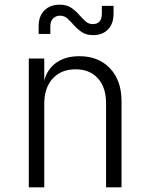

<svg xmlns="http://www.w3.org/2000/svg" viewBox="-20 -800 640 820"><path d="M103 0V-550H169V-455Q181 -504 220 -532Q259 -560 319 -560Q401 -560 450 -508Q499 -456 499 -368V0H433V-358Q433 -427 398 -465.5Q363 -504 303 -504Q241 -504 205 -464.5Q169 -425 169 -356V0ZM378 -650Q349 -650 330 -662.5Q311 -675 296.5 -691.5Q282 -708 268.5 -720.5Q255 -733 237 -733Q218 -733 206.5 -721Q195 -709 195 -688V-655H145V-688Q145 -731 169.5 -755.5Q194 -780 235 -780Q264 -780 283 -767.5Q302 -755 316.5 -738.5Q331 -722 344.5 -709.5Q358 -697 376 -697Q415 -697 415 -742V-775H465V-742Q465 -699 441.5 -674.5Q418 -650 378 -650Z"/></svg>

Font: JetBrains Mono NL ExtraLight
Style: Regular
Weight: 200
Designer: Philipp Nurullin, Konstantin Bulenkov
Foundry: JetBrains
Version: Version 2.304; ttfautohint (v1.8.4.7-5d5b)